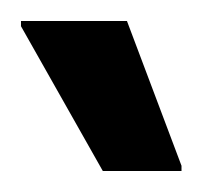

<svg xmlns="http://www.w3.org/2000/svg" viewBox="-20 -735 193 183"><path d="M78 -572 0 -710V-715H101L153 -577V-572Z"/></svg>

Font: Saira Condensed SemiBold
Style: Regular
Weight: 600
Width: 3
Designer: Hector Gatti with collaboration of the Omnibus-Type team
Foundry: Omnibus-Type
Version: Version 1.100